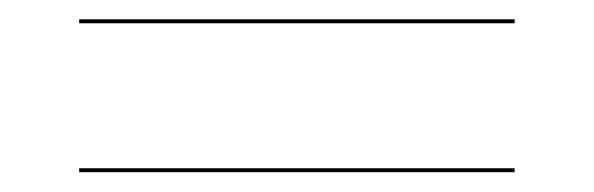

<svg xmlns="http://www.w3.org/2000/svg" viewBox="-20 -482 600 194"><path d="M60 -462.5V-458.5H500V-462.5ZM60 -312V-308H500V-312Z"/></svg>

Font: Bodoni* 36pt Medium
Style: Regular
Weight: 500
Version: Version 2.3